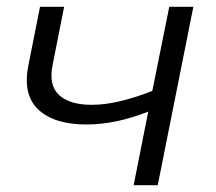

<svg xmlns="http://www.w3.org/2000/svg" viewBox="-20 -546 638 566"><path d="M374 0 417 -217Q321 -179 235 -179Q140 -179 93 -223Q46 -267 64 -355L98 -526H169L135 -354Q123 -294 154.5 -265.5Q186 -237 250 -237Q290 -237 335.5 -248Q381 -259 429 -278L479 -526H550L445 0Z"/></svg>

Font: Montserrat
Style: Italic
Weight: 400
Italic angle: -11.3°
Designer: Julieta Ulanovsky
Foundry: Julieta Ulanovsky
Version: Version 9.000; ttfautohint (v1.8.4.7-5d5b)